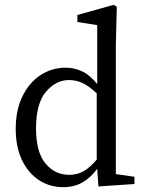

<svg xmlns="http://www.w3.org/2000/svg" viewBox="-20 -761 596 794"><path d="M129 -230Q129 -132 168 -85Q207 -38 266 -38Q300 -38 326.5 -53.5Q353 -69 380 -101V-375Q347 -406 320.5 -418Q294 -430 266 -430Q211 -430 170 -381.5Q129 -333 129 -230ZM387 10 382 -63Q357 -28 322.5 -7.5Q288 13 242 13Q185 13 140.5 -16.5Q96 -46 70.5 -100Q45 -154 45 -228Q45 -305 72.5 -362Q100 -419 147 -450Q194 -481 252 -481Q287 -481 319.5 -466Q352 -451 382 -413V-657L300 -670V-699L450 -741L463 -733L459 -574V-41L536 -30V0Z"/></svg>

Font: Source Serif 4 Subhead
Style: Regular
Weight: 400
Designer: Frank Grießhammer
Foundry: Adobe Systems Incorporated
Version: Version 4.004;hotconv 1.0.117;makeotfexe 2.5.65602